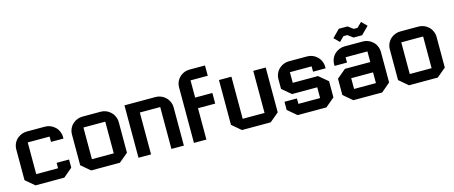

<svg xmlns="http://www.w3.org/2000/svg" viewBox="-41 -1106 3784 1600"><g transform="rotate(-15 1851.5 -306.5)"><path d="M146.5 -362.3Q146.5 -271.5 146.5 -88.9Q209 -88.9 335 -88.9Q335 -104.5 335 -135.7Q371.1 -135.7 442.4 -135.7Q442.4 -112.3 442.4 -65.4Q417 -43 365.2 0Q282.2 0 116.2 0Q90.8 -21.5 39.1 -65.4Q39.1 -153.3 39.1 -330.1Q39.1 -356.4 49.8 -380.9Q61.5 -406.2 82 -422.9Q98.6 -436.5 119.1 -444.3Q139.6 -452.1 161.1 -452.1Q213.9 -452.1 320.3 -452.1Q341.8 -452.1 362.3 -444.3Q382.8 -436.5 398.4 -422.9Q419.9 -406.2 430.7 -380.9Q442.4 -356.4 442.4 -330.1Q442.4 -325.2 442.4 -316.4Q406.2 -316.4 335 -316.4Q335 -332 335 -362.3Q288.1 -362.3 241.2 -362.3Q193.4 -362.3 146.5 -362.3Z M878.9 -422.9Q899.4 -406.2 911.1 -380.9Q922.9 -356.4 922.9 -330.1Q922.9 -241.2 922.9 -65.4Q896.5 -43 844.7 0Q762.7 0 596.7 0Q571.3 -21.5 519.5 -65.4Q519.5 -153.3 519.5 -330.1Q519.5 -356.4 530.3 -380.9Q542 -406.2 562.5 -422.9Q579.1 -437.5 599.6 -444.3Q620.1 -452.1 641.6 -452.1Q694.3 -452.1 800.8 -452.1Q822.3 -452.1 842.8 -444.3Q862.3 -437.5 878.9 -422.9ZM815.4 -88.9Q815.4 -180.7 815.4 -362.3Q752 -362.3 627 -362.3Q627 -271.5 627 -88.9Q673.8 -88.9 720.7 -88.9Q767.6 -88.9 815.4 -88.9Z M1113.3 -361.3Q1113.3 -361.3 1113.3 -361.3Q1113.3 -241.2 1113.3 0Q1077.1 0 1004.9 0Q1004.9 -150.4 1004.9 -452.1Q1094.7 -452.1 1274.4 -452.1Q1295.9 -452.1 1316.4 -444.3Q1335.9 -437.5 1352.5 -422.9Q1373 -406.2 1384.8 -380.9Q1396.5 -356.4 1396.5 -330.1Q1396.5 -219.7 1396.5 0Q1360.4 0 1289.1 0Q1289.1 -120.1 1289.1 -361.3Q1245.1 -361.3 1201.2 -361.3Q1157.2 -361.3 1113.3 -361.3Z M1739.3 -509.8Q1739.3 -509.8 1739.3 -510.7Q1689.5 -510.7 1590.8 -510.7Q1590.8 -460.9 1590.8 -362.3Q1639.6 -362.3 1739.3 -362.3Q1739.3 -332 1739.3 -270.5Q1689.5 -270.5 1590.8 -270.5Q1590.8 -180.7 1590.8 0Q1554.7 0 1483.4 0Q1483.4 -159.2 1483.4 -477.5Q1483.4 -504.9 1494.1 -529.3Q1505.9 -553.7 1526.4 -571.3Q1543 -585 1563.5 -592.8Q1584 -599.6 1605.5 -599.6Q1649.4 -599.6 1739.3 -599.6Q1739.3 -577.1 1739.3 -554.7Q1739.3 -532.2 1739.3 -509.8Z M2223.6 -452.1Q2223.6 -323.2 2223.6 -65.4Q2197.3 -43 2145.5 0Q2063.5 0 1897.5 0Q1872.1 -21.5 1820.3 -65.4Q1820.3 -194.3 1820.3 -452.1Q1855.5 -452.1 1927.7 -452.1Q1927.7 -331.1 1927.7 -88.9Q1990.2 -88.9 2116.2 -88.9Q2116.2 -210 2116.2 -452.1Q2151.4 -452.1 2223.6 -452.1Z M2704.1 -316.4Q2668 -316.4 2595.7 -316.4Q2595.7 -331.1 2595.7 -362.3Q2533.2 -362.3 2408.2 -362.3Q2408.2 -332 2408.2 -270.5Q2480.5 -270.5 2626 -270.5Q2652.3 -249 2704.1 -205.1Q2704.1 -158.2 2704.1 -65.4Q2677.7 -43 2626 0Q2581.1 0 2492.2 0Q2454.1 0 2377.9 0Q2352.5 -21.5 2300.8 -65.4Q2300.8 -88.9 2300.8 -135.7Q2335.9 -135.7 2408.2 -135.7Q2408.2 -120.1 2408.2 -88.9Q2470.7 -88.9 2595.7 -88.9Q2595.7 -120.1 2595.7 -181.6Q2523.4 -181.6 2377.9 -181.6Q2352.5 -203.1 2300.8 -247.1Q2300.8 -274.4 2300.8 -330.1Q2300.8 -356.4 2311.5 -380.9Q2323.2 -406.2 2343.8 -422.9Q2360.4 -437.5 2380.9 -444.3Q2400.4 -452.1 2422.9 -452.1Q2475.6 -452.1 2582 -452.1Q2603.5 -452.1 2624 -444.3Q2643.6 -437.5 2660.2 -422.9Q2680.7 -406.2 2692.4 -380.9Q2704.1 -356.4 2704.1 -330.1Q2704.1 -326.2 2704.1 -323.2Q2704.1 -319.3 2704.1 -316.4Z M3140.6 -422.9Q3162.1 -406.2 3172.9 -380.9Q3184.6 -356.4 3184.6 -330.1Q3184.6 -241.2 3184.6 -65.4Q3159.2 -43 3107.4 0Q3024.4 0 2858.4 0Q2833 -21.5 2781.2 -65.4Q2781.2 -112.3 2781.2 -206.1Q2806.6 -227.5 2858.4 -270.5Q2931.6 -270.5 3077.1 -270.5Q3077.1 -300.8 3077.1 -362.3Q3013.7 -362.3 2888.7 -362.3Q2888.7 -346.7 2888.7 -316.4Q2852.5 -316.4 2781.2 -316.4Q2781.2 -320.3 2781.2 -330.1Q2781.2 -356.4 2792 -380.9Q2803.7 -406.2 2824.2 -422.9Q2840.8 -436.5 2861.3 -444.3Q2881.8 -452.1 2903.3 -452.1Q2956.1 -452.1 3062.5 -452.1Q3084 -452.1 3104.5 -444.3Q3125 -436.5 3140.6 -422.9ZM3077.1 -88.9Q3077.1 -120.1 3077.1 -181.6Q3014.6 -181.6 2888.7 -181.6Q2888.7 -151.4 2888.7 -88.9Q2890.6 -88.9 2893.6 -88.9Q2895.5 -88.9 2898.4 -88.9Q2942.4 -88.9 2987.3 -88.9Q3032.2 -88.9 3077.1 -88.9ZM2877 -497.1Q2862.3 -511.7 2832 -542Q2853.5 -563.5 2895.5 -606.4Q2920.9 -606.4 2970.7 -606.4Q2985.4 -594.7 3015.6 -573.2Q3026.4 -573.2 3047.9 -573.2Q3061.5 -586.9 3088.9 -613.3Q3103.5 -598.6 3133.8 -568.4Q3112.3 -546.9 3069.3 -503.9Q3044.9 -503.9 2995.1 -503.9Q2980.5 -514.6 2950.2 -537.1Q2939.5 -537.1 2917 -537.1Q2904.3 -523.4 2877 -497.1Z M3621.1 -422.9Q3641.6 -406.2 3653.3 -380.9Q3665 -356.4 3665 -330.1Q3665 -241.2 3665 -65.4Q3638.7 -43 3586.9 0Q3504.9 0 3338.9 0Q3313.5 -21.5 3261.7 -65.4Q3261.7 -153.3 3261.7 -330.1Q3261.7 -356.4 3272.5 -380.9Q3284.2 -406.2 3304.7 -422.9Q3321.3 -437.5 3341.8 -444.3Q3362.3 -452.1 3383.8 -452.1Q3436.5 -452.1 3543 -452.1Q3564.5 -452.1 3585 -444.3Q3604.5 -437.5 3621.1 -422.9ZM3557.6 -88.9Q3557.6 -180.7 3557.6 -362.3Q3494.1 -362.3 3369.1 -362.3Q3369.1 -271.5 3369.1 -88.9Q3416 -88.9 3462.9 -88.9Q3509.8 -88.9 3557.6 -88.9Z"/></g></svg>

Font: Bestnet font
Style: Regular
Weight: 400
Version: Version 1.0